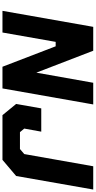

<svg xmlns="http://www.w3.org/2000/svg" viewBox="371 -1148 777 1559"><g transform="rotate(90 759.5 -368.5)"><path d="M68 0 198 -737H392L570 -275L652 -737H828L698 0H522L356 -432H320L244 0ZM915 0 824 -111 860 -315H1049L1024 -177L1053 -142H1190L1231 -177L1330 -737H1519L1409 -111L1278 0Z"/></g></svg>

Font: Tomorrow
Style: Bold Italic
Weight: 700
Italic angle: -10°
Designer: Tony de Marco, Monica Rizzolli
Foundry: Just in Type
Version: Version 2.002